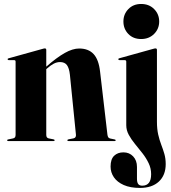

<svg xmlns="http://www.w3.org/2000/svg" viewBox="-20 -692 841 942"><path d="M207 -447.5V-30.5Q207 -23 209.8 -18.8Q212.5 -14.5 219 -13L242 -8.5Q248 -7 248 -4Q248 0 243 0H20Q18 0 16.5 -1Q15 -2 15 -4Q15 -5.5 16.2 -6.5Q17.5 -7.5 20.5 -8L44.5 -13Q51 -14.5 53.8 -18.8Q56.5 -23 56.5 -30.5V-389.5Q56.5 -393.5 54.8 -395.2Q53 -397 48.5 -397H22.5Q20 -397.5 18.8 -398.5Q17.5 -399.5 17.5 -401.5Q17.5 -403.5 18.8 -404.5Q20 -405.5 22.5 -406L188 -452Q193.5 -453.5 195.5 -454Q197.5 -454.5 200.5 -454.5Q203.5 -454.5 205.2 -452.5Q207 -450.5 207 -447.5ZM194.5 -341.5 188 -348 207 -365Q258.5 -410 297.5 -432Q336.5 -454 368.5 -454Q414 -454 439.2 -426.8Q464.5 -399.5 471 -340.5L507 -32Q508 -24 510.8 -19Q513.5 -14 520.5 -12.5L542 -8Q545 -7.5 546.2 -6.5Q547.5 -5.5 547.5 -4Q547.5 -2 546.2 -1Q545 0 542.5 0H315.5Q310.5 0 310.5 -4Q310.5 -7 316.5 -8.5L340 -13Q347.5 -14.5 350.5 -19.5Q353.5 -24.5 352.5 -32L323 -325Q319.5 -357.5 308.5 -372.5Q297.5 -387.5 274.5 -387.5Q259 -387.5 244 -379.8Q229 -372 212.5 -357.5ZM750 -95Q750 -59 756.2 -31.8Q762.5 -4.5 771.2 18.2Q780 41 786.5 63.5Q793 86 793 113Q793 167.5 759.5 198.8Q726 230 666.5 230Q619.5 230 587.2 215.8Q555 201.5 538.8 177.8Q522.5 154 522.5 125Q522.5 89 540 72.2Q557.5 55.5 585.5 55.5Q614.5 55.5 633.2 75.2Q652 95 652 127V184.5Q652 203 658.2 211Q664.5 219 678 219Q699.5 219 710.5 205Q721.5 191 721.5 162.5Q721.5 134 709.2 108.5Q697 83 678.8 59.8Q660.5 36.5 642.2 14.2Q624 -8 611.8 -30.5Q599.5 -53 599.5 -77.5V-389.5Q599.5 -393.5 597.5 -395.2Q595.5 -397 591.5 -397H566Q562.5 -397.5 561.5 -398.5Q560.5 -399.5 560.5 -401.5Q560.5 -403.5 561.8 -404.5Q563 -405.5 565 -406L730.5 -452Q736 -453.5 738.2 -454Q740.5 -454.5 743.5 -454.5Q746.5 -454.5 748.2 -452.5Q750 -450.5 750 -447.5ZM672.5 -500.5Q633.5 -500.5 609.5 -525.5Q585.5 -550.5 585.5 -586.5Q585.5 -622.5 609.8 -647.5Q634 -672.5 672.5 -672.5Q711.5 -672.5 736.2 -647.5Q761 -622.5 761 -586.5Q761 -550.5 736 -525.5Q711 -500.5 672.5 -500.5Z"/></svg>

Font: Fraunces 120pt
Style: Bold
Weight: 700
Version: Version 1.000;[b76b70a41]